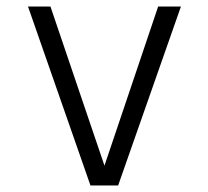

<svg xmlns="http://www.w3.org/2000/svg" viewBox="-20 -570 640 590"><path d="M258 0 66 -550H135L301 -61L466 -550H536L343 0Z"/></svg>

Font: Tiny ExtraLight
Style: Regular
Weight: 200
Monospace: yes
Designer: Philipp Nurullin, Konstantin Bulenkov
Foundry: JetBrains
Version: Version 2.251; ttfautohint (v1.8.4.7-5d5b)